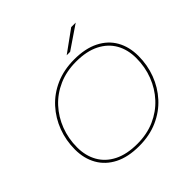

<svg xmlns="http://www.w3.org/2000/svg" viewBox="-213 -1063 1263 1263"><g transform="rotate(-45 418.0 -432.0)"><path d="M386 3Q284 3 214 -32.5Q144 -68 107.5 -132Q71 -196 71 -280Q71 -364 99.5 -440Q128 -516 182 -575.5Q236 -635 313 -669Q390 -703 487 -703Q589 -703 659.5 -667.5Q730 -632 766 -568.5Q802 -505 802 -420Q802 -336 773.5 -260Q745 -184 691 -124.5Q637 -65 560 -31Q483 3 386 3ZM388 -16Q478 -16 550.5 -48Q623 -80 674.5 -136Q726 -192 754 -265Q782 -338 782 -420Q782 -499 748.5 -558Q715 -617 649 -650.5Q583 -684 485 -684Q395 -684 322.5 -652Q250 -620 198.5 -564Q147 -508 119 -435Q91 -362 91 -280Q91 -202 124.5 -142.5Q158 -83 224 -49.5Q290 -16 388 -16ZM471 -757 623 -867H665L503 -757Z"/></g></svg>

Font: Montserrat Thin
Style: Italic
Weight: 100
Italic angle: -11.3°
Designer: Julieta Ulanovsky
Foundry: Julieta Ulanovsky
Version: Version 9.000; ttfautohint (v1.8.4.7-5d5b)